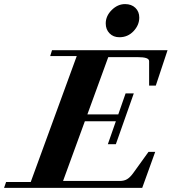

<svg xmlns="http://www.w3.org/2000/svg" viewBox="-67 -905 828 925"><path d="M508.3 -725.6Q479 -725.6 460.7 -744.4Q442.4 -763.2 442.4 -792Q442.4 -828.1 471.2 -856.7Q500 -885.3 535.6 -885.3Q566.4 -885.3 585.2 -867.2Q604 -849.1 604 -820.3Q604 -784.2 576.4 -754.9Q548.8 -725.6 508.3 -725.6ZM-47.4 0 -37.6 -28.3H81.1L302.7 -634.8H174.8L183.6 -663.1H740.2L683.6 -492.7H651.4V-609.4Q651.9 -620.1 637.9 -625Q624 -629.9 592.8 -629.9H454.6L354 -354H502.9L538.1 -455.1H577.6L491.2 -210.4H452.6L491.2 -320.8H341.8L236.8 -33.2H510.3Q530.8 -33.2 545.2 -41.7Q559.6 -50.3 574.2 -70.3L648.4 -173.3H680.7L618.2 0Z"/></svg>

Font: Elstob 18pt ExtraBold
Style: Italic
Weight: 800
Italic angle: -20°
Designer: Peter S. Baker
Version: Version 1.015